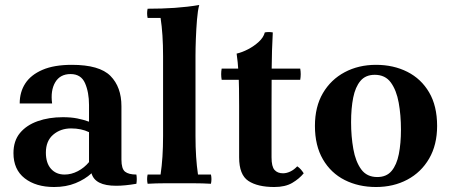

<svg xmlns="http://www.w3.org/2000/svg" viewBox="-20 -735 1813 770"><path d="M197 15Q124 15 79 -20Q34 -55 34 -121Q34 -170 60 -201.5Q86 -233 131 -249Q176 -265 232 -265Q265 -265 290 -260Q315 -255 337 -247V-205Q306 -220 265 -220Q223 -220 193.5 -195Q164 -170 164 -123Q164 -81 184.5 -58Q205 -35 239 -35Q266 -35 292 -48.5Q318 -62 337 -85L347 -40Q321 -16 283 -0.5Q245 15 197 15ZM467 -309V-95Q467 -58 481.5 -46.5Q496 -35 527 -35Q530 -17 527 2Q504 6 483.5 8Q463 10 446 10Q403 10 378.5 -2.5Q354 -15 347 -40L337 -85V-314Q337 -365 321 -401.5Q305 -438 263 -438Q221 -438 201.5 -405Q182 -372 189 -320H59Q59 -366 81.5 -400.5Q104 -435 150.5 -455Q197 -475 268 -475Q379 -475 423 -430.5Q467 -386 467 -309Z M826 -35Q830 -17 826 2Q792 0 759 0Q726 0 699 0Q672 0 639.5 0Q607 0 572 2Q568 -17 572 -35H624Q629 -69 631.5 -107Q634 -145 634 -190V-510Q634 -599 624 -663H572Q568 -682 572 -700Q630 -700 681 -703.5Q732 -707 779 -715Q773 -693 770 -656Q767 -619 765.5 -579.5Q764 -540 764 -510V-190Q764 -145 766.5 -107Q769 -69 774 -35Z M1080 15Q1013 15 976 -9.5Q939 -34 939 -104V-310Q939 -345 938.5 -380Q938 -415 936 -450Q934 -485 929 -520Q951 -525 975 -537.5Q999 -550 1018 -567.5Q1037 -585 1042 -605Q1058 -608 1074 -605Q1070 -532 1069.5 -458Q1069 -384 1069 -310V-104Q1069 -67 1081 -53.5Q1093 -40 1115 -40Q1129 -40 1144 -47Q1159 -54 1172 -68Q1180 -63 1186.5 -55.5Q1193 -48 1198 -40Q1180 -18 1152 -1.5Q1124 15 1080 15ZM869 -415Q865 -438 869 -460H1184Q1188 -438 1184 -415Z M1483 -435Q1446 -435 1425.5 -410.5Q1405 -386 1396.5 -343.5Q1388 -301 1388 -245Q1388 -188 1397 -137.5Q1406 -87 1428.5 -56Q1451 -25 1493 -25L1488 15Q1418 15 1362.5 -13Q1307 -41 1275 -96Q1243 -151 1243 -230Q1243 -307 1275 -361.5Q1307 -416 1362.5 -445.5Q1418 -475 1488 -475ZM1493 -25Q1530 -25 1550.5 -49.5Q1571 -74 1579.5 -117Q1588 -160 1588 -215Q1588 -273 1579 -323Q1570 -373 1547.5 -404Q1525 -435 1483 -435L1488 -475Q1558 -475 1613.5 -447Q1669 -419 1701 -364.5Q1733 -310 1733 -230Q1733 -154 1701 -99Q1669 -44 1613.5 -14.5Q1558 15 1488 15Z"/></svg>

Font: Poltawski Nowy
Style: Bold
Weight: 700
Designer: Adam Pótawski, Mateusz Machalski, Borys Kosmynka, Ania Wieluska
Foundry: Capitalics.wtf
Version: Version 1.001;gftools[0.9.25]